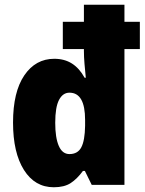

<svg xmlns="http://www.w3.org/2000/svg" viewBox="-20 -780 610 810"><path d="M207 10Q127 10 81 -63Q35 -136 35 -263Q35 -392 82.5 -462Q130 -532 209 -532Q252 -532 283.5 -512Q315 -492 337 -452H342Q339 -481 336.5 -510.5Q334 -540 334 -565V-573H245V-688H334V-760H505V-688H570V-573H505V0H367L338 -59H330Q305 -25 278 -7.5Q251 10 207 10ZM273 -130Q308 -130 323 -158.5Q338 -187 339 -249V-274Q339 -389 273 -389Q245 -389 229 -358.5Q213 -328 213 -262Q213 -199 228 -164.5Q243 -130 273 -130Z"/></svg>

Font: Noto Sans Malayalam Condensed Black
Style: Regular
Weight: 900
Width: 3
Designer: Jelle Bosma - Monotype Design Team
Foundry: Monotype Imaging Inc.
Version: Version 2.104; ttfautohint (v1.8.4.7-5d5b)